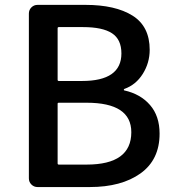

<svg xmlns="http://www.w3.org/2000/svg" viewBox="-20 -756 707 776"><path d="M131.8 0Q117.2 0 106.9 -10.3Q96.7 -20.5 96.7 -35.2V-701.2Q96.7 -715.8 106.9 -726.1Q117.2 -736.3 131.8 -736.3H325.2Q446.3 -736.3 515.6 -692.9Q585 -649.4 585 -554.7Q585 -502 557.1 -457.5Q529.3 -413.1 482.4 -396.5Q480.5 -395.5 480.5 -393.1Q480.5 -390.6 482.4 -390.6Q547.9 -376 586.4 -331.5Q625 -287.1 625 -215.8Q625 -110.4 547.9 -55.2Q470.7 0 342.8 0ZM212.9 -433.6Q212.9 -428.7 217.8 -428.7H311.5Q470.7 -428.7 470.7 -540Q470.7 -596.7 432.6 -621.6Q394.5 -646.5 315.4 -646.5H217.8Q212.9 -646.5 212.9 -641.6ZM212.9 -95.7Q212.9 -90.8 217.8 -90.8H330.1Q510.7 -90.8 510.7 -221.7Q510.7 -340.8 330.1 -340.8H217.8Q212.9 -340.8 212.9 -336.9Z"/></svg>

Font: Gen Jyuu GothicL Medium
Style: Regular
Weight: 500
Designer: [Source Han Sans]
Ryoko NISHIZUKA  (kana & ideographs); Paul D. Hunt (Latin, Greek & Cyrillic); Wenlong ZHANG  (bopomofo
Version: Version 1.002.20150607